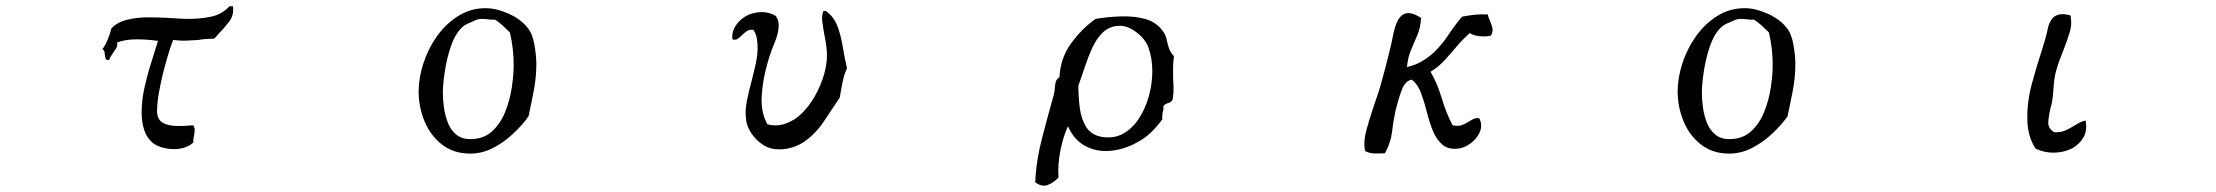

<svg xmlns="http://www.w3.org/2000/svg" viewBox="-20 -518 7040 610"><path d="M720 -498Q724 -470 707.5 -448.5Q691 -427 673 -409Q670 -405 666.5 -401.5Q663 -398 660 -395Q645 -395 633 -394Q621 -393 610 -391Q592 -390 574 -389Q556 -388 530 -391Q524 -376 515.5 -348.5Q507 -321 498.5 -287.5Q490 -254 484.5 -221.5Q479 -189 479 -165Q479 -140 495 -129.5Q511 -119 537.5 -118Q564 -117 594 -120Q599 -112 598.5 -103.5Q598 -95 596 -85Q595 -80 594.5 -75Q594 -70 594 -65Q576 -49 550.5 -45.5Q525 -42 501 -48Q477 -54 464 -65Q445 -82 437.5 -107Q430 -132 430 -161Q430 -200 439.5 -242Q449 -284 461.5 -322.5Q474 -361 482 -388Q449 -393 413.5 -393Q378 -393 352 -383Q354 -374 350.5 -367.5Q347 -361 342 -354Q338 -348 334 -342Q330 -336 327 -328Q318 -326 316 -331.5Q314 -337 313 -344Q313 -350 311.5 -355Q310 -360 305 -361Q315 -375 322 -392Q329 -409 334 -428Q354 -448 382.5 -455Q411 -462 444 -463Q462 -463 480.5 -462.5Q499 -462 517 -461Q533 -460 549 -459Q565 -458 581 -458Q619 -458 652.5 -465.5Q686 -473 709 -498Z M1684 -315Q1684 -273 1676 -231Q1668 -189 1659 -148Q1639 -120 1609.5 -92.5Q1580 -65 1545.5 -47.5Q1511 -30 1474 -30Q1421 -30 1384 -59Q1347 -88 1328.5 -133.5Q1310 -179 1310 -227Q1310 -270 1325 -316.5Q1340 -363 1368 -402.5Q1396 -442 1435.5 -467Q1475 -492 1523 -492Q1557 -492 1596 -474.5Q1635 -457 1656 -430Q1672 -411 1678 -375.5Q1684 -340 1684 -315ZM1612 -312Q1612 -364 1600 -415Q1589 -426 1577.5 -436.5Q1566 -447 1552 -456Q1546 -455 1540 -455.5Q1534 -456 1528 -457Q1523 -457 1519 -457.5Q1515 -458 1511 -458Q1499 -458 1489 -453Q1477 -448 1465 -442.5Q1453 -437 1444 -427Q1424 -406 1411.5 -368Q1399 -330 1393 -290Q1387 -250 1387 -222Q1387 -201 1390.5 -176Q1394 -151 1403 -128Q1412 -105 1429.5 -90.5Q1447 -76 1474 -76Q1516 -76 1543 -100.5Q1570 -125 1585 -162.5Q1600 -200 1606 -240Q1612 -280 1612 -312Z M2671 -301Q2662 -282 2657 -257.5Q2652 -233 2648 -208Q2625 -174 2599 -134.5Q2573 -95 2537 -69Q2518 -56 2495 -49Q2472 -42 2444 -44Q2421 -46 2401 -60Q2381 -74 2367.5 -94Q2354 -114 2351 -134Q2346 -165 2353 -198.5Q2360 -232 2369 -265Q2376 -292 2381.5 -317.5Q2387 -343 2387 -367Q2387 -382 2384.5 -396Q2382 -410 2374 -423Q2361 -425 2352.5 -419Q2344 -413 2337 -406Q2330 -399 2323.5 -394.5Q2317 -390 2307 -393Q2304 -417 2318.5 -438Q2333 -459 2356 -470Q2376 -479 2399 -479.5Q2422 -480 2444 -468Q2454 -455 2454 -438Q2454 -413 2440.5 -381Q2427 -349 2418 -316Q2403 -264 2400 -212.5Q2397 -161 2418 -123Q2444 -116 2468.5 -123Q2493 -130 2514 -146Q2540 -167 2560 -198Q2580 -229 2592.5 -264Q2605 -299 2607 -331Q2608 -350 2605.5 -369.5Q2603 -389 2599 -408Q2595 -430 2592.5 -449.5Q2590 -469 2596 -483H2604Q2630 -464 2641 -434Q2652 -404 2657.5 -369.5Q2663 -335 2671 -301Z M3710 -339Q3707 -322 3707 -306Q3707 -290 3707 -273Q3708 -257 3708.5 -240Q3709 -223 3706 -203Q3702 -193 3691.5 -190.5Q3681 -188 3676 -180Q3677 -174 3676 -169.5Q3675 -165 3674 -161Q3673 -156 3672.5 -151Q3672 -146 3673 -139Q3657 -117 3636.5 -97Q3616 -77 3584 -61Q3544 -41 3502.5 -38.5Q3461 -36 3426.5 -55Q3392 -74 3373 -117Q3358 -85 3349 -40Q3340 5 3343 46Q3328 62 3309 69.5Q3290 77 3269 61Q3272 -8 3291 -80.5Q3310 -153 3328 -217Q3329 -222 3330 -227Q3331 -232 3331 -237Q3332 -248 3334 -257Q3336 -266 3346 -273Q3349 -334 3383.5 -381Q3418 -428 3461 -458Q3503 -465 3544 -466Q3585 -467 3619 -457.5Q3653 -448 3673 -421Q3683 -409 3686 -394.5Q3689 -380 3693.5 -366Q3698 -352 3710 -339ZM3629 -366Q3619 -394 3590.5 -415.5Q3562 -437 3536 -436Q3505 -435 3484.5 -415.5Q3464 -396 3450.5 -366.5Q3437 -337 3426.5 -305Q3416 -273 3406 -246Q3406 -211 3410.5 -175.5Q3415 -140 3431 -114.5Q3447 -89 3481 -83Q3519 -77 3548.5 -93.5Q3578 -110 3598.5 -141.5Q3619 -173 3630 -212.5Q3641 -252 3641 -292Q3641 -332 3629 -366Z M4717 -405Q4704 -401 4682 -403Q4660 -405 4650 -413Q4628 -394 4609 -371.5Q4590 -349 4570.5 -327.5Q4551 -306 4525 -290Q4547 -252 4560.5 -206Q4574 -160 4595 -120Q4614 -116 4626 -121Q4638 -126 4647 -132Q4655 -137 4662.5 -140.5Q4670 -144 4680 -142Q4691 -119 4681 -97.5Q4671 -76 4651.5 -62Q4632 -48 4614 -46Q4581 -42 4562 -59Q4543 -76 4532 -103Q4521 -131 4513 -163Q4505 -195 4494.5 -223Q4484 -251 4465 -265Q4444 -261 4433 -231Q4422 -201 4414 -168Q4406 -131 4402.5 -98.5Q4399 -66 4380 -31Q4362 -30 4346.5 -30.5Q4331 -31 4317 -38Q4311 -67 4321 -104Q4331 -141 4345 -182Q4351 -200 4357.5 -219Q4364 -238 4369 -257Q4376 -282 4382.5 -307Q4389 -332 4395 -357Q4401 -380 4405.5 -404Q4410 -428 4418 -447Q4426 -466 4440 -473Q4450 -478 4463 -475.5Q4476 -473 4495 -461Q4493 -430 4483 -406.5Q4473 -383 4463 -359.5Q4453 -336 4450 -305Q4477 -311 4498 -323.5Q4519 -336 4536 -352Q4562 -377 4582 -407.5Q4602 -438 4625 -465Q4629 -466 4636 -467Q4654 -470 4668.5 -471.5Q4683 -473 4707 -472Q4708 -466 4710 -461Q4712 -456 4714 -451Q4719 -440 4721.5 -429Q4724 -418 4717 -405Z M5684 -315Q5684 -273 5676 -231Q5668 -189 5659 -148Q5639 -120 5609.5 -92.5Q5580 -65 5545.5 -47.5Q5511 -30 5474 -30Q5421 -30 5384 -59Q5347 -88 5328.5 -133.5Q5310 -179 5310 -227Q5310 -270 5325 -316.5Q5340 -363 5368 -402.5Q5396 -442 5435.5 -467Q5475 -492 5523 -492Q5557 -492 5596 -474.5Q5635 -457 5656 -430Q5672 -411 5678 -375.5Q5684 -340 5684 -315ZM5612 -312Q5612 -364 5600 -415Q5589 -426 5577.5 -436.5Q5566 -447 5552 -456Q5546 -455 5540 -455.5Q5534 -456 5528 -457Q5523 -457 5519 -457.5Q5515 -458 5511 -458Q5499 -458 5489 -453Q5477 -448 5465 -442.5Q5453 -437 5444 -427Q5424 -406 5411.5 -368Q5399 -330 5393 -290Q5387 -250 5387 -222Q5387 -201 5390.5 -176Q5394 -151 5403 -128Q5412 -105 5429.5 -90.5Q5447 -76 5474 -76Q5516 -76 5543 -100.5Q5570 -125 5585 -162.5Q5600 -200 5606 -240Q5612 -280 5612 -312Z M6606 -135Q6612 -104 6599.5 -82Q6587 -60 6564 -47Q6539 -34 6507.5 -33Q6476 -32 6447 -46Q6434 -66 6427.5 -90Q6421 -114 6421 -141Q6420 -195 6436 -254Q6452 -313 6468 -361Q6470 -368 6472 -374.5Q6474 -381 6476 -387Q6482 -407 6486 -427Q6490 -447 6501 -460Q6509 -469 6522.5 -472Q6536 -475 6558 -469Q6564 -443 6555.5 -415Q6547 -387 6535 -357Q6529 -342 6523 -326Q6517 -310 6513 -295Q6506 -270 6504.5 -241Q6503 -212 6498 -187Q6497 -183 6496 -179.5Q6495 -176 6494 -172Q6489 -151 6487.5 -131Q6486 -111 6506 -98Q6528 -97 6542 -103.5Q6556 -110 6569 -118Q6577 -123 6586 -128Q6595 -133 6606 -135Z"/></svg>

Font: Yuji Mai
Style: Regular
Weight: 400
Designer: Kataoka Yuji
Foundry: Kinuta Font Factory
Version: Version 3.002